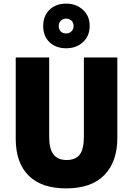

<svg xmlns="http://www.w3.org/2000/svg" viewBox="-20 -1032 735 1062"><path d="M629 -269Q629 -138 557.5 -64Q486 10 345 10Q210 10 138.5 -60.5Q67 -131 67 -265V-714H252V-277Q252 -208 276 -177.5Q300 -147 348 -147Q399 -147 421.5 -177.5Q444 -208 444 -278V-714H629ZM346 -765Q289 -765 254 -798.5Q219 -832 219 -888Q219 -944 254 -978Q289 -1012 346 -1012Q401 -1012 438.5 -978Q476 -944 476 -889Q476 -833 439 -799Q402 -765 346 -765ZM346 -847Q363 -847 375 -858.5Q387 -870 387 -888Q387 -907 375 -918Q363 -929 346 -929Q329 -929 317 -918Q305 -907 305 -888Q305 -870 315.5 -858.5Q326 -847 346 -847Z"/></svg>

Font: Noto Sans Ethiopic SemiCondensed Black
Style: Regular
Weight: 900
Width: 4
Designer: Monotype Design Team
Foundry: Monotype Imaging Inc.
Version: Version 2.102; ttfautohint (v1.8.4.7-5d5b)